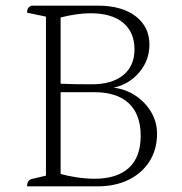

<svg xmlns="http://www.w3.org/2000/svg" viewBox="-20 -661 646 681"><path d="M76 0Q76 -21 92 -26L143 -38V-602L76 -616Q76 -637 93 -641H327Q412 -641 461 -603.5Q510 -566 510 -503Q510 -447 474 -404.5Q438 -362 383 -350Q426 -345 461 -321.5Q496 -298 516.5 -263Q537 -228 537 -187Q537 -131 510.5 -89Q484 -47 436.5 -23.5Q389 0 325 0ZM301 -614Q277 -614 249.5 -610Q222 -606 195 -599V-364Q211 -363 244.5 -362.5Q278 -362 306 -362Q377 -362 417 -394.5Q457 -427 457 -486Q457 -547 416.5 -580.5Q376 -614 301 -614ZM315 -27Q395 -27 437 -65.5Q479 -104 479 -179Q479 -255 437 -294.5Q395 -334 315 -334H195V-44Q219 -37 252.5 -32Q286 -27 315 -27Z"/></svg>

Font: Petrona ExtraLight
Style: Regular
Weight: 200
Designer: Ringo R. Seeber
Foundry: Ringo R. Seeber
Version: Version 2.001; ttfautohint (v1.8.3)